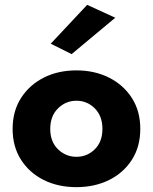

<svg xmlns="http://www.w3.org/2000/svg" viewBox="-20 -761 630 791"><path d="M455 -688 275 -538 189 -581 339 -741ZM32 -230Q32 -303 66.5 -357Q101 -411 160 -441Q219 -471 295 -471Q370 -471 429.5 -441Q489 -411 523.5 -357Q558 -303 558 -230Q558 -157 523.5 -103Q489 -49 429.5 -19.5Q370 10 295 10Q219 10 160 -19.5Q101 -49 66.5 -103Q32 -157 32 -230ZM187 -230Q187 -177 219 -146Q251 -115 295 -115Q339 -115 370.5 -146Q402 -177 402 -230Q402 -283 370.5 -314.5Q339 -346 295 -346Q251 -346 219 -314.5Q187 -283 187 -230Z"/></svg>

Font: Jost*
Style: Bold
Weight: 700
Version: Version 3.7